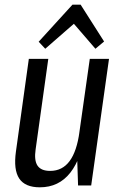

<svg xmlns="http://www.w3.org/2000/svg" viewBox="-20 -791 517 819"><path d="M132 -154Q125 -107 140 -84.5Q155 -62 194 -62Q246 -62 277 -104Q308 -146 319 -229L354 -295L346 -238Q329 -117 280 -54.5Q231 8 150 8Q87 8 62 -29.5Q37 -67 48 -145L103 -540H186ZM369 0H313L308 -152L363 -540H445ZM145 -613 289 -771H324L424 -614L387 -583L281 -706H314L173 -583Z"/></svg>

Font: Pathway Extreme Condensed
Style: Italic
Weight: 400
Width: 3
Italic angle: -8°
Version: Version 1.001;gftools[0.9.26]